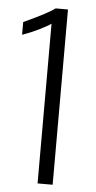

<svg xmlns="http://www.w3.org/2000/svg" viewBox="-53 -760 398 793"><g transform="rotate(5 146.0 -363.5)"><path d="M133.8 0V-662.1Q118.2 -650.9 84.2 -634.3Q50.3 -617.7 16.6 -606V-658.7Q119.1 -706.1 145 -726.6H196.3V0Z"/></g></svg>

Font: Oxygen Light
Style: Regular
Weight: 300
Designer: vernon adams
Foundry: Vernon Adams
Version: Version Release 0.2.3 webfont; ttfautohint (v0.93.3-1d66) -l